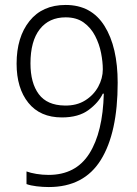

<svg xmlns="http://www.w3.org/2000/svg" viewBox="-20 -745 551 775"><path d="M455 -411Q455 -209 387 -99.5Q319 10 177 10Q153 10 128 7Q103 4 87 -2V-53Q103 -47 127 -43Q151 -39 176 -39Q286 -39 340.5 -125Q395 -211 399 -367H395Q378 -331 337.5 -301Q297 -271 230 -271Q142 -271 94.5 -330Q47 -389 47 -488Q47 -595 99 -660Q151 -725 245 -725Q349 -725 402 -640Q455 -555 455 -411ZM245 -675Q178 -675 140.5 -627Q103 -579 103 -489Q103 -410 136.5 -365Q170 -320 241 -319Q289 -318 323.5 -339.5Q358 -361 376.5 -395Q395 -429 395 -465Q395 -495 388 -531Q381 -567 364 -600Q347 -633 318 -654Q289 -675 245 -675Z"/></svg>

Font: Noto Sans Arabic UI SmCn Lt
Style: Regular
Weight: 300
Width: 4
Designer: Monotype Design Team, Nadine Chahine and Nizar Qandah
Foundry: Monotype Imaging Inc.
Version: Version 2.010; ttfautohint (v1.8.4.7-5d5b)